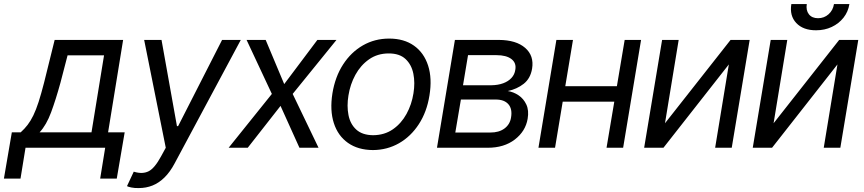

<svg xmlns="http://www.w3.org/2000/svg" viewBox="-96 -748 4373 972"><path d="M-76.2 156.2 -36.1 -78.1H8.8Q28.3 -95.7 43.7 -115.7Q59.1 -135.7 72.8 -163.8Q86.4 -191.9 99.4 -231.9Q112.3 -272 127 -329.1L180.7 -545.9H527.3L451.2 -78.1H535.2L495.1 156.2H411.1L436.5 0H33.2L7.8 156.2ZM104.5 -78.1H367.2L430.7 -467.8H246.1L210 -329.1Q186.5 -243.7 162.8 -179.7Q139.2 -115.7 104.5 -78.1Z M606.4 204.1Q585.4 204.6 569.1 201.2Q552.7 197.8 546.9 194.3L581.1 121.1L584.5 122.1Q626.5 134.3 656.7 118.9Q687 103.5 719.7 43L743.2 0L633.8 -545.9H721.7L799.8 -109.4H805.7L1028.3 -545.9H1123L788.1 79.1Q765.1 122.6 736.8 150.4Q708.5 178.2 676 191.2Q643.6 204.1 606.4 204.1Z M1249 -545.9 1342.8 -322.3 1510.7 -545.9H1607.4L1385.7 -272.5L1516.6 0H1419.9L1324.2 -211.9L1158.2 0H1061.5L1280.3 -272.5L1152.3 -545.9Z M1792 11.7Q1716.3 11.2 1665.5 -24.7Q1614.7 -60.5 1594 -125Q1573.2 -189.5 1586.9 -275.4Q1600.6 -359.4 1640.9 -421.6Q1681.2 -483.9 1741.2 -518.3Q1801.3 -552.7 1874 -552.7Q1949.2 -552.7 1999.8 -516.8Q2050.3 -481 2071.3 -416Q2092.3 -351.1 2078.1 -264.6Q2064.9 -181.6 2024.4 -119.4Q1983.9 -57.1 1924.1 -22.9Q1864.3 11.2 1792 11.7ZM1793 -63.5Q1850.6 -64 1893.1 -93.5Q1935.5 -123 1961.9 -171.1Q1988.3 -219.2 1997.1 -275.4Q2005.9 -329.1 1996.6 -375Q1987.3 -420.9 1957 -449.2Q1926.8 -477.5 1872.1 -477.5Q1814.9 -477.5 1772.2 -447.5Q1729.5 -417.5 1703.1 -369.1Q1676.8 -320.8 1668 -264.6Q1659.2 -211.4 1668.2 -165.5Q1677.2 -119.6 1707.8 -91.8Q1738.3 -64 1793 -63.5Z M2116.2 0 2207 -545.9H2429.7Q2517.1 -545.4 2562.7 -505.6Q2608.4 -465.8 2597.7 -400.4Q2589.4 -350.6 2555.2 -323.7Q2521 -296.9 2474.6 -287.1Q2503.4 -282.7 2529.1 -265.6Q2554.7 -248.5 2568.6 -218.8Q2582.5 -189 2575.2 -146.5Q2564.5 -83.5 2510.3 -41.7Q2456.1 0 2373 0ZM2209 -77.1H2385.7Q2429.7 -76.7 2457.8 -97.4Q2485.8 -118.2 2491.2 -153.3Q2498.5 -196.3 2477.8 -220.2Q2457 -244.1 2414.1 -244.1H2237.3ZM2248 -316.4H2391.6Q2425.3 -316.9 2451.2 -326.4Q2477.1 -335.9 2493.2 -353.3Q2509.3 -370.6 2512.7 -394.5Q2519 -429.2 2493.2 -449Q2467.3 -468.8 2417 -468.8H2273.4Z M3045.9 -311.5 3033.2 -233.4H2732.4L2745.1 -311.5ZM2804.7 -545.9 2713.9 0H2629.9L2720.7 -545.9ZM3149.4 -545.9 3058.6 0H2974.6L3066.4 -545.9Z M3270.5 -124 3602.5 -545.9H3699.2L3608.4 0H3524.4L3593.8 -421.9L3262.7 0H3165L3255.9 -545.9H3339.8Z M3820.3 -124 4152.3 -545.9H4249L4158.2 0H4074.2L4143.6 -421.9L3812.5 0H3714.8L3805.7 -545.9H3889.6ZM4035.2 -594.7Q3969.7 -594.7 3935.1 -631.6Q3900.4 -668.5 3910.2 -727.5H3988.3Q3983.4 -695.8 3999 -675.8Q4014.6 -655.8 4045.4 -655.8Q4076.2 -655.8 4098.6 -675.8Q4121.1 -695.8 4126 -727.5H4204.1Q4197.8 -688 4174.1 -658.2Q4150.4 -628.4 4114.7 -611.6Q4079.1 -594.7 4035.2 -594.7Z"/></svg>

Font: Inter Tight
Style: Italic
Weight: 400
Italic angle: -9.39999°
Designer: Rasmus Andersson
Foundry: rsms
Version: Version 3.002